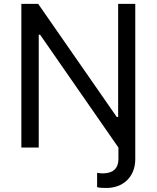

<svg xmlns="http://www.w3.org/2000/svg" viewBox="-20 -747 793 972"><path d="M579.5 0V56.8C579.5 113.6 544 130.7 498.6 130.7C488.6 130.7 478.7 129.3 471.6 127.8V200.3C484.4 204.5 502.8 204.5 519.9 204.5C599.4 204.5 664.8 152 664.8 58.2V-727.3H578.1V-154.8H571L173.3 -727.3H88.1V0H176.1V-571H183.2Z"/></svg>

Font: Karasuma Gothic
Style: Regular
Weight: 400
Designer: Rasmus Andersson, Ryoko Nishizuka
Foundry: Genbu
Version: Version 1.00